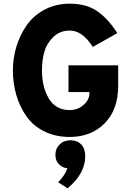

<svg xmlns="http://www.w3.org/2000/svg" viewBox="-20 -732 703 1043"><path d="M359 12Q281 12 220 -18.5Q159 -49 123 -101Q87 -153 68.5 -216Q50 -279 50 -350Q50 -416 69 -478.5Q88 -541 124.5 -594Q161 -647 222 -679.5Q283 -712 359 -712Q452 -712 511.5 -669Q571 -626 617 -552L484 -477Q428 -566 359 -566Q305 -566 269 -530.5Q233 -495 220.5 -449Q208 -403 208 -350Q208 -259 245.5 -196.5Q283 -134 359 -134Q402 -134 434 -162Q466 -190 466 -227V-232H352V-377H622V-267Q622 -136 548.5 -62Q475 12 359 12ZM296 258Q336 216 346 182Q320 180 300.5 160.5Q281 141 281 109Q281 75 304 52.5Q327 30 363 30Q399 30 421 52.5Q443 75 443 117Q443 211 347 291Z"/></svg>

Font: Overpass Heavy
Style: Regular
Weight: 900
Designer: Delve Withrington, Thomas Jockin
Foundry: Delve Fonts
Version: Version 3.000;DELV;Overpass